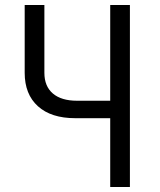

<svg xmlns="http://www.w3.org/2000/svg" viewBox="-20 -750 640 770"><path d="M422 0V-276H282Q185 -276 132 -324Q79 -372 79 -458V-730H158V-458Q158 -404 192 -375Q226 -346 289 -346H422V-730H501V0Z"/></svg>

Font: JetBrains Mono NL Light
Style: Regular
Weight: 300
Monospace: yes
Designer: Philipp Nurullin, Konstantin Bulenkov
Foundry: JetBrains
Version: Version 2.305; ttfautohint (v1.8.4.7-5d5b)